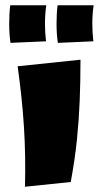

<svg xmlns="http://www.w3.org/2000/svg" viewBox="-20 -700 376 730"><path d="M249 -8 75 10Q78 -109 71 -218.5Q64 -328 47 -448L286 -473Q286 -390 283 -316.5Q280 -243 272.5 -169Q265 -95 249 -8ZM20 -537Q15 -569 15 -609Q15 -649 19 -680H156Q151 -646 151 -610.5Q151 -575 155 -543ZM200 -537Q195 -569 195 -609Q195 -649 199 -680H336Q331 -646 331 -610.5Q331 -575 335 -543Z"/></svg>

Font: Marhey Light
Style: Bold
Weight: 700
Version: Version 1.000